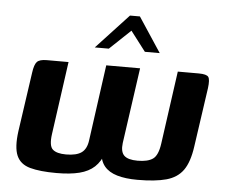

<svg xmlns="http://www.w3.org/2000/svg" viewBox="-46 -638 816 695"><g transform="rotate(5 362.0 -290.5)"><path d="M183 5Q123 5 87 -5Q51 -15 38 -45Q25 -75 33 -134L64 -349Q68 -379 77.5 -389Q87 -399 113 -399H192L155 -134Q149 -91 163.5 -78Q178 -65 212 -65Q250 -65 268.5 -78.5Q287 -92 291 -124L329 -399H452L413 -124Q409 -92 423 -78.5Q437 -65 472 -65Q509 -65 527.5 -78Q546 -91 552 -134L589 -399H665Q694 -399 700.5 -389.5Q707 -380 703 -349L672 -134Q664 -77 643 -47.5Q622 -18 582 -7Q542 4 477 4Q434 4 403.5 -5Q373 -14 357 -33.5Q341 -53 339 -85H354Q342 -51 321 -31.5Q300 -12 266.5 -3.5Q233 5 183 5ZM282 -460 399 -586H435L518 -460H464L409 -532L333 -460Z"/></g></svg>

Font: Genos SemiBold
Style: Italic
Weight: 600
Italic angle: -8°
Version: Version 1.010